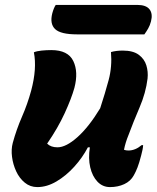

<svg xmlns="http://www.w3.org/2000/svg" viewBox="-20 -752 640 782"><path d="M118 -539Q130 -544 149.5 -546Q169 -548 189 -548Q257 -548 278.5 -503.5Q300 -459 283 -394Q271 -351 243.5 -291Q216 -231 172 -167Q187 -152 214 -152Q249 -152 295.5 -193.5Q342 -235 388 -311Q408 -372 422.5 -426Q437 -480 432 -540Q453 -546 480 -546Q522 -546 545 -529Q568 -512 576 -486Q584 -460 581 -432Q574 -374 548.5 -314.5Q523 -255 503 -201Q491 -172 485 -142Q493 -139 503 -139Q531 -139 557 -161H563Q562 -144 555 -119Q547 -88 540 -70Q533 -52 525 -38Q512 -14 486 -2Q460 10 428 10Q398 10 377 -12Q356 -34 347.5 -70.5Q339 -107 346 -152H338Q316 -110 282.5 -73Q249 -36 210 -13Q171 10 132 10Q103 10 81 -8Q59 -26 46 -54Q33 -82 29 -113Q25 -144 32 -170Q47 -225 69.5 -276.5Q92 -328 107 -383Q131 -473 118 -539ZM207 -732H539Q575 -732 589 -714Q603 -696 595 -665Q591 -649 583.5 -636Q576 -623 568 -612H294Q227 -612 204.5 -633.5Q182 -655 193 -698Q196 -709 199.5 -717.5Q203 -726 207 -732Z"/></svg>

Font: Recursive Mn Csl St XBd
Style: Italic
Weight: 800
Italic angle: -15°
Monospace: yes
Version: Version 1.079;hotconv 1.0.112;makeotfexe 2.5.65598; ttfautoh